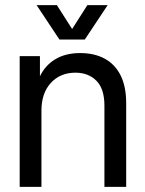

<svg xmlns="http://www.w3.org/2000/svg" viewBox="-20 -730 565 750"><path d="M387.9 0V-317Q387.9 -383.6 356.3 -414.9Q324.8 -446.1 274.7 -446.1Q215.4 -446.1 178.6 -406.1Q141.9 -366.1 141.9 -298V0H56.9V-510.7H136V-432Q156.5 -474.8 196.2 -498.7Q236 -522.7 293 -522.7Q348.6 -522.7 388.8 -501Q429 -479.3 451 -435.8Q472.9 -392.2 472.9 -326.4V0ZM212.1 -575.6 123 -710H202.2L280.3 -587.6H243.2L321.3 -710H400.6L311.3 -575.6Z"/></svg>

Font: TikTok Sans Light
Style: Regular
Weight: 300
Version: Version 4.000